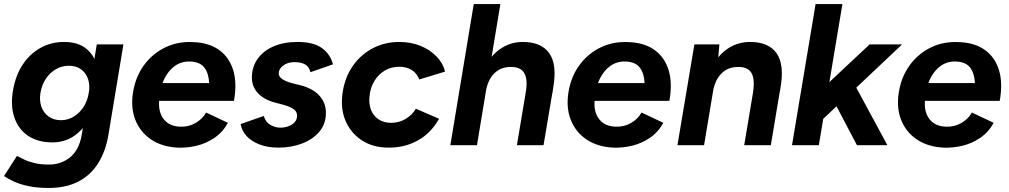

<svg xmlns="http://www.w3.org/2000/svg" viewBox="-31 -720 5002 952"><path d="M210 212Q152 212 108.5 202.5Q65 193 35.5 179Q6 165 -11 153L53 53Q67 60 88 70.5Q109 81 139.5 88.5Q170 96 212 96Q272 96 316.5 60Q361 24 374 -50L449 -500H581L507 -54Q493 31 455 90.5Q417 150 356 181Q295 212 210 212ZM229 -14Q157 -14 108.5 -46.5Q60 -79 40 -138Q20 -197 34 -275Q47 -348 82.5 -401Q118 -454 170.5 -483Q223 -512 287 -512Q356 -512 397 -478.5Q438 -445 451.5 -387Q465 -329 451 -252Q439 -179 408 -125.5Q377 -72 332 -43Q287 -14 229 -14ZM271 -124Q305 -124 334 -141.5Q363 -159 382.5 -188.5Q402 -218 409 -258Q416 -298 405.5 -328.5Q395 -359 370.5 -376.5Q346 -394 311 -394Q276 -394 246.5 -377Q217 -360 197 -330.5Q177 -301 170 -262Q163 -223 174 -191.5Q185 -160 210.5 -142Q236 -124 271 -124Z M850 12Q772 8 718 -28.5Q664 -65 640 -126Q616 -187 629 -265Q642 -342 684.5 -399Q727 -456 790.5 -486Q854 -516 930 -511Q1005 -508 1055 -472.5Q1105 -437 1125 -373Q1145 -309 1129 -220H758Q755 -180 767.5 -151.5Q780 -123 804 -108Q828 -93 861 -92Q904 -90 938.5 -110Q973 -130 991 -162L1099 -111Q1074 -65 1033 -37Q992 -9 944.5 2.5Q897 14 850 12ZM775 -308H1006Q1004 -356 982.5 -384.5Q961 -413 913 -415Q865 -417 829.5 -388Q794 -359 775 -308Z M1350 12Q1297 12 1256.5 -3.5Q1216 -19 1192 -45Q1168 -71 1162 -105L1277 -145Q1286 -114 1310 -100.5Q1334 -87 1359 -87Q1380 -87 1399 -94Q1418 -101 1430 -114Q1442 -127 1442 -147Q1442 -166 1426 -178Q1410 -190 1376 -200L1334 -211Q1277 -226 1247.5 -258.5Q1218 -291 1218 -335Q1218 -389 1247 -429Q1276 -469 1326.5 -490.5Q1377 -512 1444 -512Q1524 -512 1565.5 -481.5Q1607 -451 1620 -401L1508 -362Q1502 -389 1482 -400.5Q1462 -412 1428 -412Q1397 -412 1374 -395.5Q1351 -379 1351 -355Q1351 -341 1367 -329Q1383 -317 1416 -308L1456 -298Q1520 -282 1552.5 -246Q1585 -210 1585 -161Q1585 -105 1552 -66.5Q1519 -28 1465.5 -8Q1412 12 1350 12Z M1897 12Q1821 12 1767.5 -21.5Q1714 -55 1687 -110.5Q1660 -166 1665 -234Q1671 -317 1709.5 -379.5Q1748 -442 1810.5 -477Q1873 -512 1948 -512Q2006 -512 2053 -493Q2100 -474 2132.5 -441Q2165 -408 2176 -365L2048 -326Q2036 -357 2010.5 -373Q1985 -389 1948 -389Q1909 -389 1877.5 -370.5Q1846 -352 1825.5 -319Q1805 -286 1801 -241Q1797 -205 1808.5 -175.5Q1820 -146 1845.5 -128.5Q1871 -111 1909 -111Q1948 -111 1980.5 -130.5Q2013 -150 2031 -181L2146 -131Q2106 -60 2041.5 -24Q1977 12 1897 12Z M2202 0 2318 -700H2450L2334 0ZM2532 0 2575 -257 2709 -267 2664 0ZM2575 -257Q2584 -307 2577 -335.5Q2570 -364 2551.5 -376Q2533 -388 2505 -388Q2453 -389 2420 -356.5Q2387 -324 2377 -262L2333 -263Q2346 -343 2378.5 -398.5Q2411 -454 2458 -483Q2505 -512 2561 -512Q2653 -512 2692.5 -456Q2732 -400 2712 -285L2708 -257Z M3009 12Q2931 8 2877 -28.5Q2823 -65 2799 -126Q2775 -187 2788 -265Q2801 -342 2843.5 -399Q2886 -456 2949.5 -486Q3013 -516 3089 -511Q3164 -508 3214 -472.5Q3264 -437 3284 -373Q3304 -309 3288 -220H2917Q2914 -180 2926.5 -151.5Q2939 -123 2963 -108Q2987 -93 3020 -92Q3063 -90 3097.5 -110Q3132 -130 3150 -162L3258 -111Q3233 -65 3192 -37Q3151 -9 3103.5 2.5Q3056 14 3009 12ZM2934 -308H3165Q3163 -356 3141.5 -384.5Q3120 -413 3072 -415Q3024 -417 2988.5 -388Q2953 -359 2934 -308Z M3328 0 3412 -500H3536L3528 -408L3460 0ZM3659 0 3702 -257 3837 -275 3791 0ZM3702 -257Q3710 -307 3703.5 -335.5Q3697 -364 3678.5 -376Q3660 -388 3632 -388Q3580 -389 3547 -356.5Q3514 -324 3503 -262L3459 -263Q3472 -343 3504.5 -398.5Q3537 -454 3584 -483Q3631 -512 3688 -512Q3780 -512 3819.5 -456Q3859 -400 3839 -285L3834 -257Z M3896 0 4013 -700H4146L4029 0ZM4047 -127 3980 -218 4281 -500H4442ZM4218 0 4091 -242 4189 -333 4369 0Z M4647 12Q4569 8 4515 -28.5Q4461 -65 4437 -126Q4413 -187 4426 -265Q4439 -342 4481.5 -399Q4524 -456 4587.5 -486Q4651 -516 4727 -511Q4802 -508 4852 -472.5Q4902 -437 4922 -373Q4942 -309 4926 -220H4555Q4552 -180 4564.5 -151.5Q4577 -123 4601 -108Q4625 -93 4658 -92Q4701 -90 4735.5 -110Q4770 -130 4788 -162L4896 -111Q4871 -65 4830 -37Q4789 -9 4741.5 2.5Q4694 14 4647 12ZM4572 -308H4803Q4801 -356 4779.5 -384.5Q4758 -413 4710 -415Q4662 -417 4626.5 -388Q4591 -359 4572 -308Z"/></svg>

Font: Figtree
Style: Bold Italic
Weight: 700
Italic angle: -9.5°
Foundry: Erik Kennedy
Version: Version 2.001;gftools[0.9.30]